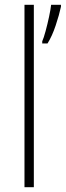

<svg xmlns="http://www.w3.org/2000/svg" viewBox="-20 -873 274 800"><path d="M121 -93H82V-853H121ZM234 -845Q227 -812 212 -767Q197 -722 178 -692H156V-701Q162 -714 170 -743.5Q178 -773 184.5 -803.5Q191 -834 193 -853H234Z"/></svg>

Font: Noto Sans Telugu UI SemiCondensed ExtraLight
Style: Regular
Weight: 200
Width: 4
Designer: Jelle Bosma - Monotype Design Team
Foundry: Monotype Imaging Inc.
Version: Version 2.005; ttfautohint (v1.8.4.7-5d5b)